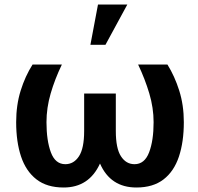

<svg xmlns="http://www.w3.org/2000/svg" viewBox="-20 -811 866 841"><path d="M258.8 10.3Q185.5 10.3 139.6 -25.4Q93.8 -61 72.3 -125.2Q50.8 -189.5 50.8 -275.9Q50.8 -351.1 70.6 -414.3Q90.3 -477.5 122.6 -528.3H251Q220.2 -464.4 201.9 -401.4Q183.6 -338.4 183.6 -275.9Q183.6 -195.3 202.9 -143.6Q222.2 -91.8 266.1 -91.8Q303.2 -91.8 325.9 -126.5Q348.6 -161.1 348.6 -237.3V-401.4H487.3V-237.3Q487.3 -161.1 509.8 -126.5Q532.2 -91.8 569.3 -91.8Q613.3 -91.8 633.1 -143.6Q652.8 -195.3 652.8 -275.9Q652.8 -338.4 634 -401.6Q615.2 -464.8 585 -528.3H713.4Q745.1 -477.5 765.1 -414.1Q785.2 -350.6 785.2 -275.9Q785.2 -189.5 763.7 -125Q742.2 -60.5 696.3 -25.1Q650.4 10.3 577.6 10.3Q463.9 10.3 418 -94.7Q370.1 10.3 258.8 10.3ZM376 -614.7 409.2 -791H537.6L441.9 -614.7Z"/></svg>

Font: Roboto Slab SemiBold
Style: Regular
Weight: 600
Designer: Google
Version: Version 2.001; ttfautohint (v1.8.3)